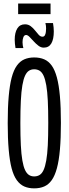

<svg xmlns="http://www.w3.org/2000/svg" viewBox="-20 -1026 377 1056"><path d="M167.9 -55.7Q185.1 -55.7 198 -63.7Q210.8 -71.6 219.7 -90.9Q228.5 -110.1 234.4 -143.4Q240.3 -176.7 242.9 -227.5Q245.4 -278.4 245.4 -349.8Q245.4 -421.1 242.9 -472.3Q240.3 -523.6 234.5 -557Q228.6 -590.4 219.7 -609.7Q210.8 -629 198 -636.9Q185.1 -644.9 167.9 -644.9Q151.6 -644.9 139.2 -636.9Q126.8 -629 117.8 -609.7Q108.8 -590.4 103 -556.6Q97.1 -522.7 94.6 -471.4Q92 -420.2 92 -349Q92 -277.5 94.6 -227.2Q97.1 -176.9 103 -143.4Q108.8 -109.8 117.8 -90.8Q126.8 -71.8 139.2 -63.8Q151.6 -55.7 167.9 -55.7ZM168.2 10Q137.6 10 113.9 -0.3Q90.2 -10.6 72.6 -34.7Q55 -58.9 44.1 -99.7Q33.3 -140.6 27.9 -202.4Q22.4 -264.2 22.4 -349Q22.4 -434.8 27.9 -496.1Q33.3 -557.5 44.1 -599Q55 -640.5 72.6 -665Q90.2 -689.4 113.9 -699.7Q137.6 -710 168.2 -710Q199.3 -710 223.2 -699.7Q247.1 -689.4 264.5 -665.3Q281.8 -641.1 292.9 -599.9Q304 -558.6 309.5 -497Q315 -435.4 315 -350.2Q315 -265 309.6 -203.6Q304.2 -142.1 293 -100.8Q281.8 -59.5 264.5 -35.1Q247.1 -10.7 223.2 -0.4Q199.3 10 168.2 10ZM65.3 -761.6Q63.3 -773.2 62.1 -785.3Q60.9 -797.4 60.9 -807.4Q60.9 -846.4 75 -869.3Q89.1 -892.3 117.5 -892.3Q135.1 -892.3 148.7 -882.2Q162.2 -872.1 173 -858.2Q183.7 -844.4 193.1 -834.3Q202.5 -824.2 213.4 -824.2Q222.5 -824.2 226.7 -831.7Q230.9 -839.2 232.2 -849.8Q233.5 -860.3 233.5 -869Q233.5 -876.9 232.6 -884.6Q231.7 -892.4 229.7 -899.3H271.5Q273.5 -887.6 274.7 -876Q275.9 -864.4 275.9 -853.4Q275.9 -810.4 262.3 -787.2Q248.8 -764 220.2 -764Q205.3 -764 191.3 -774.6Q177.4 -785.2 165.2 -798.8Q153.1 -812.3 142.5 -822.9Q132 -833.5 123.7 -833.5Q113.3 -833.5 108.6 -821.6Q103.9 -809.7 103.9 -793.8Q103.9 -784.5 105.3 -776.1Q106.7 -767.7 108.5 -761.6ZM79.8 -948.1V-1006.5H258V-948.1Z"/></svg>

Font: Georama ExtraCondensed Thin
Style: Regular
Weight: 100
Width: 2
Designer: Jean-Baptiste Levee
Foundry: Production Type
Version: Version 1.001